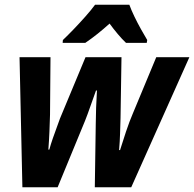

<svg xmlns="http://www.w3.org/2000/svg" viewBox="-20 -786 815 806"><path d="M74 0 62 -546H192L190 -305Q189 -269 187.5 -233Q186 -197 183 -158H187Q193 -180 202 -206Q211 -232 219.5 -254.5Q228 -277 232 -289L339 -546H490L486 -291Q485 -259 484 -225Q483 -191 480 -156H484Q494 -189 509 -233.5Q524 -278 537 -308L636 -546H775L531 0H378L382 -267Q382 -295 383.5 -335Q385 -375 387 -406H383Q372 -376 359.5 -340Q347 -304 337 -279L222 0ZM244 -618Q265 -638 289.5 -663.5Q314 -689 338 -716Q362 -743 379 -766H523Q531 -744 544 -717Q557 -690 571.5 -664Q586 -638 598 -618L596 -606H509Q493 -621 474.5 -643Q456 -665 440 -687Q388 -640 338 -606H243Z"/></svg>

Font: Noto Sans SemiCondensed
Style: Bold Italic
Weight: 700
Width: 4
Italic angle: -12°
Designer: Monotype Design Team
Foundry: Monotype Imaging Inc.
Version: Version 2.013; ttfautohint (v1.8.4.7-5d5b)